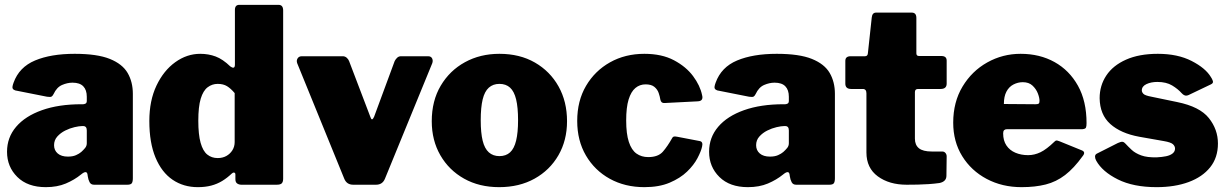

<svg xmlns="http://www.w3.org/2000/svg" viewBox="-20 -762 5062 792"><path d="M314 -42Q287 -20 251.5 -5Q216 10 169 10Q94 10 51.5 -32Q9 -74 9 -136Q9 -195 46.5 -239Q84 -283 153 -307.5Q222 -332 316 -332H323Q327 -332 332.5 -334.5Q338 -337 338 -346V-363Q338 -391 323.5 -406Q309 -421 279 -421Q258 -421 236 -411.5Q214 -402 201 -374Q197 -366 192.5 -363.5Q188 -361 174 -363L43 -389Q36 -391 32.5 -396.5Q29 -402 36 -421Q59 -485 124.5 -512.5Q190 -540 288 -540Q381 -540 433 -519Q485 -498 506.5 -461Q528 -424 528 -375V-27Q528 -12 523.5 -6Q519 0 505 0H368Q355 0 349.5 -10.5Q344 -21 342 -35L341 -42Q338 -62 314 -42ZM338 -224Q338 -242 323 -242H319Q307 -242 287.5 -237.5Q268 -233 249 -223.5Q230 -214 216.5 -199Q203 -184 203 -163Q203 -142 218 -129Q233 -116 260 -116Q280 -116 293.5 -122Q307 -128 315 -135Q324 -143 331 -151.5Q338 -160 338 -171V-224Z M976 0Q966 0 958.5 -5Q951 -10 951 -23V-42Q951 -49 946 -50Q941 -51 936 -46Q917 -28 896.5 -15.5Q876 -3 851.5 3.5Q827 10 796 10Q737 10 692 -20.5Q647 -51 621.5 -112Q596 -173 596 -263Q596 -347 625.5 -409Q655 -471 703 -505.5Q751 -540 806 -540Q840 -540 869.5 -529Q899 -518 930 -488Q938 -482 943.5 -483Q949 -484 949 -496V-721Q949 -742 967 -742H1129Q1148 -742 1148 -719V-25Q1148 -12 1142.5 -6Q1137 0 1121 0H976ZM948 -378Q932 -397 916.5 -406.5Q901 -416 878 -416Q855 -416 836.5 -402Q818 -388 808 -355Q798 -322 798 -264Q798 -207 807.5 -173Q817 -139 835 -124.5Q853 -110 878 -110Q898 -110 913.5 -118.5Q929 -127 938.5 -142Q948 -157 948 -176V-378Z M1746 -530Q1758 -530 1762.5 -521Q1767 -512 1763 -501L1568 -25Q1558 0 1531 0H1437Q1410 0 1400 -25L1206 -501Q1202 -512 1207.5 -521Q1213 -530 1225 -530H1394Q1403 -530 1410 -524Q1417 -518 1420 -510L1508 -279Q1514 -260 1523 -280L1608 -510Q1612 -518 1618.5 -524Q1625 -530 1634 -530H1746Z M2039 10Q1957 10 1894.5 -25Q1832 -60 1796.5 -121.5Q1761 -183 1761 -262Q1761 -346 1798 -408.5Q1835 -471 1898 -505.5Q1961 -540 2040 -540Q2124 -540 2186.5 -504Q2249 -468 2284 -405.5Q2319 -343 2319 -262Q2319 -183 2283.5 -121.5Q2248 -60 2185 -25Q2122 10 2039 10ZM2040 -118Q2067 -118 2084 -133.5Q2101 -149 2109 -182Q2117 -215 2117 -266Q2117 -319 2109 -352Q2101 -385 2084 -400.5Q2067 -416 2040 -416Q2014 -416 1996.5 -400.5Q1979 -385 1971 -352Q1963 -319 1963 -266Q1963 -214 1971 -181.5Q1979 -149 1996.5 -133.5Q2014 -118 2040 -118Z M2638 -540Q2710 -540 2760 -513.5Q2810 -487 2839 -448Q2868 -409 2876 -370Q2883 -345 2858 -344L2721 -337Q2707 -336 2704 -351Q2702 -364 2697 -378.5Q2692 -393 2679.5 -403.5Q2667 -414 2643 -414Q2619 -414 2601 -399Q2583 -384 2573 -351.5Q2563 -319 2563 -265Q2563 -210 2574 -176.5Q2585 -143 2605.5 -128.5Q2626 -114 2654 -114Q2695 -114 2714.5 -136.5Q2734 -159 2753 -193Q2755 -197 2759 -198.5Q2763 -200 2773 -198L2867 -180Q2881 -177 2876 -157Q2872 -138 2857 -109.5Q2842 -81 2814 -54Q2786 -27 2742.5 -8.5Q2699 10 2638 10Q2558 10 2495.5 -24.5Q2433 -59 2397 -120.5Q2361 -182 2361 -263Q2361 -346 2397.5 -408Q2434 -470 2496.5 -505Q2559 -540 2638 -540Z M3210 -42Q3183 -20 3147.5 -5Q3112 10 3065 10Q2990 10 2947.5 -32Q2905 -74 2905 -136Q2905 -195 2942.5 -239Q2980 -283 3049 -307.5Q3118 -332 3212 -332H3219Q3223 -332 3228.5 -334.5Q3234 -337 3234 -346V-363Q3234 -391 3219.5 -406Q3205 -421 3175 -421Q3154 -421 3132 -411.5Q3110 -402 3097 -374Q3093 -366 3088.5 -363.5Q3084 -361 3070 -363L2939 -389Q2932 -391 2928.5 -396.5Q2925 -402 2932 -421Q2955 -485 3020.5 -512.5Q3086 -540 3184 -540Q3277 -540 3329 -519Q3381 -498 3402.5 -461Q3424 -424 3424 -375V-27Q3424 -12 3419.5 -6Q3415 0 3401 0H3264Q3251 0 3245.5 -10.5Q3240 -21 3238 -35L3237 -42Q3234 -62 3210 -42ZM3234 -224Q3234 -242 3219 -242H3215Q3203 -242 3183.5 -237.5Q3164 -233 3145 -223.5Q3126 -214 3112.5 -199Q3099 -184 3099 -163Q3099 -142 3114 -129Q3129 -116 3156 -116Q3176 -116 3189.5 -122Q3203 -128 3211 -135Q3220 -143 3227 -151.5Q3234 -160 3234 -171V-224Z M3767 -395Q3754 -395 3754 -382V-190Q3754 -164 3770.5 -150.5Q3787 -137 3824 -137H3867Q3875 -137 3880 -131Q3885 -125 3885 -117L3884 -37Q3884 -13 3855 -7Q3833 -4 3810.5 -2.5Q3788 -1 3765.5 -0.5Q3743 0 3720 0Q3648 0 3601 -34.5Q3554 -69 3554 -133V-377Q3554 -395 3539 -395H3491Q3467 -395 3467 -417V-511Q3467 -530 3489 -530H3548Q3559 -530 3560 -542L3576 -690Q3578 -710 3594 -710H3741Q3760 -710 3760 -688V-542Q3760 -531 3771 -531H3863Q3885 -531 3885 -512V-417Q3885 -395 3860 -395Z M4118 -212Q4118 -182 4131.5 -162Q4145 -142 4168.5 -132Q4192 -122 4221 -122Q4247 -122 4272 -134Q4297 -146 4330 -178Q4334 -182 4337.5 -182.5Q4341 -183 4351 -179L4442 -142Q4460 -135 4446 -118Q4410 -68 4373.5 -40Q4337 -12 4293.5 -1Q4250 10 4194 10Q4114 10 4050 -24Q3986 -58 3949 -118Q3912 -178 3912 -256Q3912 -341 3950.5 -405Q3989 -469 4052.5 -504.5Q4116 -540 4190 -540Q4269 -540 4330 -506Q4391 -472 4426.5 -408.5Q4462 -345 4462 -254Q4462 -241 4459.5 -235.5Q4457 -230 4444 -229H4133Q4126 -229 4122 -225Q4118 -221 4118 -212ZM4251 -332Q4261 -332 4264.5 -334.5Q4268 -337 4268 -346Q4268 -359 4261 -377Q4254 -395 4239 -409Q4224 -423 4199 -423Q4179 -423 4160.5 -413.5Q4142 -404 4131.5 -384Q4121 -364 4121 -333Z M4854 -378Q4839 -395 4815 -409.5Q4791 -424 4754 -424Q4728 -424 4709 -415Q4690 -406 4690 -389Q4690 -382 4696.5 -375Q4703 -368 4730 -363L4836 -341Q4929 -322 4966.5 -275Q5004 -228 5004 -170Q5004 -112 4972 -72Q4940 -32 4883 -11Q4826 10 4751 10Q4655 10 4591 -22Q4527 -54 4502 -99Q4497 -108 4497 -116Q4497 -124 4504 -128L4591 -172Q4604 -178 4610.5 -177Q4617 -176 4622 -170Q4634 -157 4648.5 -143.5Q4663 -130 4687.5 -121Q4712 -112 4752 -113Q4773 -114 4790 -117.5Q4807 -121 4817 -129Q4827 -137 4827 -149Q4827 -159 4818.5 -167Q4810 -175 4781 -180L4679 -198Q4603 -212 4560 -250.5Q4517 -289 4516 -357Q4516 -409 4543.5 -450.5Q4571 -492 4625 -516Q4679 -540 4756 -540Q4838 -540 4895.5 -510.5Q4953 -481 4975 -444Q4980 -437 4983 -428Q4986 -419 4975 -414L4883 -370Q4874 -366 4867 -368.5Q4860 -371 4854 -378Z"/></svg>

Font: Libre Franklin Black
Style: Regular
Weight: 900
Designer: Pablo Impallari, Rodrigo Fuenzalida, Nhung Nguyen
Foundry: Impallari Type
Version: Version 3.000